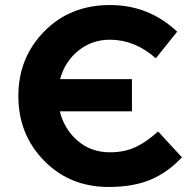

<svg xmlns="http://www.w3.org/2000/svg" viewBox="-20 -732 773 764"><path d="M505 -417V-289H218Q236 -217 289.5 -171.5Q343 -126 417 -126Q475 -126 519 -146.5Q563 -167 609 -209L704 -106Q648 -46 579 -17Q510 12 412 12Q258 12 155.5 -92.5Q53 -197 53 -350Q53 -502 156 -607Q259 -712 418 -712Q572 -712 685 -606L600 -500Q517 -574 417 -574Q346 -574 292 -530.5Q238 -487 219 -417Z"/></svg>

Font: Quicksand
Style: Bold
Weight: 700
Version: Version 3.000